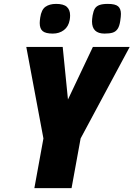

<svg xmlns="http://www.w3.org/2000/svg" viewBox="-20 -966 686 986"><path d="M184 -847.5Q184 -858 186.5 -875.5Q192.5 -916.5 213.5 -931.2Q234.5 -946 268 -946Q306.5 -946 323.2 -930.8Q340 -915.5 340 -887Q340 -874.5 338 -864Q332 -829.5 308.2 -811.5Q284.5 -793.5 251 -793.5Q214.5 -793.5 199.2 -806.2Q184 -819 184 -847.5ZM452.5 -856Q452.5 -866.5 455.5 -886.5Q459.5 -909.5 467.2 -922Q475 -934.5 490.8 -940.2Q506.5 -946 534 -946Q572 -946 586.5 -933.5Q601 -921 601 -894.5Q601 -882 597.5 -858.5Q593.5 -831.5 584 -817.5Q574.5 -803.5 558.8 -798.5Q543 -793.5 517 -793.5Q452.5 -793.5 452.5 -856ZM203 -255 115 -725H302L329 -455L457 -725H646L394 -255L347.5 0H156.5Z"/></svg>

Font: JuliaMono Black
Style: Italic
Weight: 900
Italic angle: -9°
Monospace: yes
Designer: cormullion
Foundry: corm
Version: Version 0.057; ttfautohint (v1.8.4)